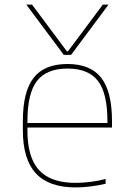

<svg xmlns="http://www.w3.org/2000/svg" viewBox="-20 -810 590 840"><path d="M95 -790H120L273 -585H277L430 -790H455L291 -570H259ZM311 10Q194 10 137 -51.5Q80 -113 80 -240V-280Q80 -409 127 -469.5Q174 -530 275 -530Q376 -530 423 -469.5Q470 -409 470 -280V-252H90V-272H460L450 -262V-280Q450 -402 408.5 -456Q367 -510 275 -510Q184 -510 142 -456Q100 -402 100 -280V-240Q100 -161 122.5 -110Q145 -59 192 -34.5Q239 -10 311 -10Q343 -10 378 -14.5Q413 -19 442 -27V-6Q412 1 377.5 5.5Q343 10 311 10Z"/></svg>

Font: M PLUS Code Latin SemiExpanded Thin
Style: Regular
Weight: 250
Width: 6
Designer: Coji Morishita
Foundry: UNDERFOREST DESIGN
Version: Version 1.002; ttfautohint (v1.8.3)